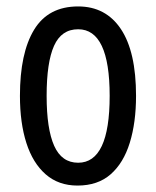

<svg xmlns="http://www.w3.org/2000/svg" viewBox="-20 -567 485 597"><path d="M403 -269Q403 -186 383.5 -123Q364 -60 324 -25Q284 10 221 10Q162 10 122 -25Q82 -60 62 -122.5Q42 -185 42 -269Q42 -402 86 -474.5Q130 -547 223 -547Q309 -547 356 -476.5Q403 -406 403 -269ZM125 -269Q125 -166 148.5 -113.5Q172 -61 223 -61Q321 -61 321 -269Q321 -476 223 -476Q171 -476 148 -424.5Q125 -373 125 -269Z"/></svg>

Font: Noto Sans Lao UI ExtCond
Style: Regular
Weight: 400
Width: 2
Designer: Monotype Design Team
Foundry: Monotype Imaging Inc.
Version: Version 2.000; ttfautohint (v1.8.4.7-5d5b)